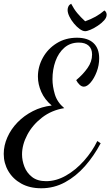

<svg xmlns="http://www.w3.org/2000/svg" viewBox="-31 -921 591 1028"><path d="M190 87Q128 87 83 62Q38 37 13.5 -5Q-11 -47 -11 -97Q-11 -142 8.5 -186Q28 -230 63 -266Q98 -302 145 -326Q192 -350 246 -356Q208 -388 190 -429Q172 -470 172 -511Q172 -564 198.5 -612Q225 -660 272.5 -689.5Q320 -719 381 -719Q439 -719 469.5 -690.5Q500 -662 500 -609Q500 -571 486.5 -536Q473 -501 454 -479Q435 -457 418 -457Q406 -457 395 -467.5Q384 -478 377 -492Q413 -522 437.5 -556.5Q462 -591 462 -629Q462 -660 443.5 -676.5Q425 -693 391 -693Q345 -693 313.5 -665.5Q282 -638 266 -593.5Q250 -549 250 -497Q250 -459 262.5 -416.5Q275 -374 313 -342Q245 -331 194 -291.5Q143 -252 115 -199Q87 -146 87 -94Q87 -62 99.5 -29Q112 4 140.5 26.5Q169 49 216 49Q270 49 322.5 19Q375 -11 419 -60.5Q463 -110 490 -166L508 -154Q472 -86 424 -31.5Q376 23 317 55Q258 87 190 87ZM425 -754Q412 -754 396 -765.5Q380 -777 365 -795Q350 -813 340.5 -832.5Q331 -852 331 -868Q331 -878 335.5 -887Q340 -896 350 -901Q365 -872 383 -850.5Q401 -829 425 -807Q456 -818 481 -832Q506 -846 528 -865Q535 -860 537.5 -854Q540 -848 540 -842Q540 -827 526.5 -812Q513 -797 493 -783.5Q473 -770 454 -762Q435 -754 425 -754Z"/></svg>

Font: Dancing Script Medium
Style: Regular
Weight: 500
Designer: Pablo Impallari
Foundry: Pablo Impallari
Version: Version 2.000